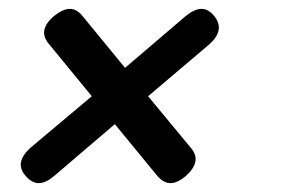

<svg xmlns="http://www.w3.org/2000/svg" viewBox="-20 -536 640 433"><path d="M399 -139Q380 -123 364.5 -123Q349 -123 335 -139L239 -256L102 -139Q83 -123 67.5 -123Q52 -123 38 -139Q24 -155 27.5 -171Q31 -187 49 -203L187 -319L91 -436Q77 -452 80 -468Q83 -484 102 -500Q122 -516 137.5 -516Q153 -516 166 -500L262 -383L399 -500Q419 -516 434.5 -516Q450 -516 463 -500Q476 -484 473 -468Q470 -452 452 -436L314 -319L410 -203Q424 -187 420.5 -171Q417 -155 399 -139Z"/></svg>

Font: Maple Mono
Style: Italic
Weight: 400
Italic angle: -10°
Monospace: yes
Designer: subframe7536
Version: Version 7.300